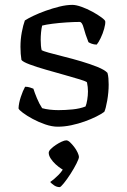

<svg xmlns="http://www.w3.org/2000/svg" viewBox="-20 -520 521 788"><path d="M217 0Q193 0 165.5 -9.5Q138 -19 114 -32Q90 -45 74 -57Q58 -69 56 -75Q57 -97 65.5 -122.5Q74 -148 83 -164Q94 -164 103 -161Q112 -158 117 -156Q122 -140 131.5 -117Q141 -94 153 -76Q167 -72 184.5 -70Q202 -68 220 -68Q248 -68 278 -71Q308 -74 331 -83Q335 -92 338 -110Q341 -128 341 -145Q341 -153 340 -163Q339 -173 337 -182Q334 -186 308 -194Q282 -202 244.5 -212.5Q207 -223 168.5 -234Q130 -245 102 -255.5Q74 -266 68 -274Q66 -286 65 -299.5Q64 -313 64 -328Q64 -359 69.5 -388Q75 -417 82 -436Q94 -444 117 -455Q140 -466 168 -476Q196 -486 224.5 -493Q253 -500 277 -500Q292 -500 314.5 -492Q337 -484 359 -472Q381 -460 396.5 -448.5Q412 -437 412 -432Q413 -422 407.5 -402Q402 -382 393 -363.5Q384 -345 377 -337Q366 -337 356.5 -340.5Q347 -344 343 -347Q330 -380 323.5 -405Q317 -430 307 -430Q284 -430 253 -428Q222 -426 195 -422.5Q168 -419 153 -415Q150 -403 148.5 -387Q147 -371 147 -357Q147 -344 148 -333Q149 -322 151 -314Q155 -311 179.5 -304Q204 -297 240.5 -288Q277 -279 314 -268Q351 -257 380.5 -245Q410 -233 421 -221Q424 -211 425 -198.5Q426 -186 426 -173Q426 -141 420 -107Q414 -73 408 -61Q396 -52 375 -41.5Q354 -31 327.5 -21.5Q301 -12 272.5 -6Q244 0 217 0ZM225 248Q213 248 202.5 241Q192 234 186 227Q202 216 219.5 198.5Q237 181 245 162L257 182Q247 182 234 174Q221 166 208.5 154.5Q196 143 188 130.5Q180 118 180 107Q180 100 188.5 91.5Q197 83 209 75Q221 67 233 61.5Q245 56 252 56Q259 56 267.5 64Q276 72 284.5 83Q293 94 298.5 106Q304 118 304 124Q304 131 294 151Q284 171 269.5 193.5Q255 216 242 232Q229 248 225 248Z"/></svg>

Font: Texturina Medium 12pt Light
Style: Regular
Weight: 300
Version: Version 1.002